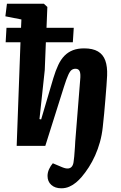

<svg xmlns="http://www.w3.org/2000/svg" viewBox="-20 -787 654 1036"><path d="M90.5 -559H10.5L15 -637H93.5L95.5 -682L9 -699L17.5 -767H216.5L235.5 -749.5L231 -637H378L373 -559H227.5L221.5 -409L193 -144.5L202 -142.5L268 -366Q280 -406 294.3 -436.2Q308.5 -466.5 328 -486.3Q347.5 -506 373.3 -516Q399 -526 434 -526Q480.5 -526 508.5 -509.5Q536.5 -493 548.3 -460.2Q560 -427.5 558 -379Q557 -357.5 554.5 -324.2Q552 -291 548.8 -252.2Q545.5 -213.5 542 -174.3Q538.5 -135 534.5 -101.5Q530 -59 519.3 -20.5Q508.5 18 493.3 52Q478 86 459.3 115.2Q440.5 144.5 419.5 169Q407 183.5 390.5 197.5Q374 211.5 354 220.2Q334 229 311 229Q277 229 256.8 210.7Q236.5 192.5 236.5 162.5Q236.5 143.5 245 125.2Q253.5 107 265 94L316 115.5Q335.5 123.5 348.5 122Q361.5 120.5 368.8 110.2Q376 100 377.5 82.5Q379.5 70.5 380.5 57.8Q381.5 45 382.5 31.5Q383.5 18 384.5 4.5Q385.5 -9 386 -23L412.5 -355Q416 -388.5 410 -402.2Q404 -416 387.5 -416Q375.5 -416 366.5 -409.5Q357.5 -403 348.3 -382.7Q339 -362.5 325.5 -320L224.5 0H70Z"/></svg>

Font: Literata
Style: Italic
Weight: 400
Italic angle: -2°
Designer: Latin by Veronika Burian and Jose Scaglione. Greek by Irene Vlachou. Cyrillic by Vera Evstafieva
Foundry: TypeTogether
Version: Version 3.103;gftools[0.9.29]